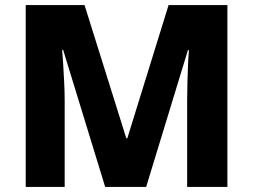

<svg xmlns="http://www.w3.org/2000/svg" viewBox="-20 -734 994 754"><path d="M393 0 228 -538H224Q226 -517 228 -484Q230 -451 232 -412Q234 -373 234 -336V0H81V-714H312L476 -191H480L642 -714H873V0H715V-339Q715 -373 716 -411Q717 -449 718.5 -482.5Q720 -516 722 -537H718L554 0Z"/></svg>

Font: Noto Sans Lao Looped ExtraBold
Style: Regular
Weight: 800
Designer: Mark Frömberg, Ben Mitchell
Foundry: The Fontpad Ltd
Version: Version 1.002; ttfautohint (v1.8.4.7-5d5b)